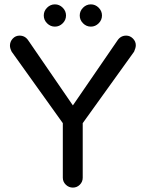

<svg xmlns="http://www.w3.org/2000/svg" viewBox="-20 -850 664 876"><path d="M179.7 -779.3Q179.7 -799.8 194.8 -814.9Q210 -830.1 230.5 -830.1Q251 -830.1 266.1 -814.9Q281.2 -799.8 281.2 -779.3Q281.2 -758.8 266.1 -743.7Q251 -728.5 230.5 -728.5Q210 -728.5 194.8 -743.7Q179.7 -758.8 179.7 -779.3ZM343.8 -779.3Q343.8 -799.8 358.9 -814.9Q374 -830.1 394.5 -830.1Q415 -830.1 430.2 -814.9Q445.3 -799.8 445.3 -779.3Q445.3 -758.8 430.2 -743.7Q415 -728.5 394.5 -728.5Q374 -728.5 358.9 -743.7Q343.8 -758.8 343.8 -779.3ZM266.6 -39.1V-288.1L33.2 -614.3Q25.4 -629.9 25.4 -641.6Q25.4 -660.2 38.1 -673.8Q50.8 -687.5 69.3 -687.5Q94.7 -687.5 109.4 -665L312.5 -369.1L515.6 -665Q530.3 -687.5 555.7 -687.5Q573.2 -687.5 586.4 -674.3Q599.6 -661.1 599.6 -643.6Q599.6 -631.8 591.8 -614.3L357.4 -288.1V-39.1Q357.4 -20.5 344.2 -7.3Q331.1 5.9 312.5 5.9Q293.9 5.9 280.3 -7.3Q266.6 -20.5 266.6 -39.1Z"/></svg>

Font: jf-openhuninn-1.1
Style: Regular
Weight: 400
Designer: [Kosugi Maru]
      Designed by Motoya company      

      [Varela Round]
      Joe Prince(Latin component); Avraham Co
Foundry: justfont CO.,LTD.
Version: 1.1